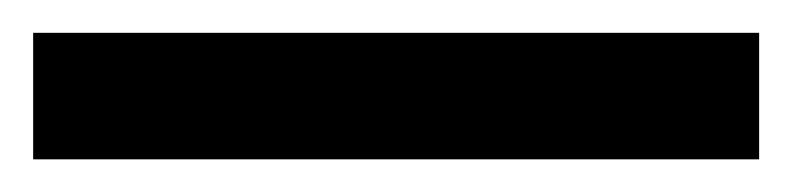

<svg xmlns="http://www.w3.org/2000/svg" viewBox="-29 -20 482 117"><path d="M433.6 77.1H-8.8V0H433.6Z"/></svg>

Font: Pretendard JP
Style: Regular
Weight: 400
Designer: Base glyphs from Inter by Rasmus Andersson; Hangeul glyphs from Noto Sans CJK(Source Han Sans) by Jang Soo-young and Kan
Foundry: Kil Hyung-jin
Version: Version 1.309